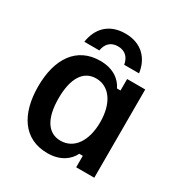

<svg xmlns="http://www.w3.org/2000/svg" viewBox="-165 -810 891 942"><g transform="rotate(30 281.0 -339.0)"><path d="M205 -553.3C210.8 -589.2 231.7 -616.7 275 -616.7C318.3 -616.7 340 -589.2 345.8 -553.3H430C420 -629.2 370 -689.2 275 -689.2C180 -689.2 130.8 -629.2 120 -553.3ZM235.8 10.8C309.2 10.8 353.3 -24.2 373.3 -65H393.3V0H495.8V-500H393.3V-435H373.3C353.3 -477.5 308.3 -511.7 235.8 -511.7C102.5 -511.7 33.3 -407.5 33.3 -250.8C33.3 -95 100.8 10.8 235.8 10.8ZM260.8 -74.2C190 -74.2 149.2 -135.8 149.2 -250C149.2 -365 190 -426.7 260.8 -426.7C336.7 -426.7 385 -357.5 385 -250C385 -143.3 336.7 -74.2 260.8 -74.2Z"/></g></svg>

Font: Familjen Grotesk Medium
Style: Regular
Weight: 500
Designer: Anders Wikstroem, Jonas Baeckman, Matilda Gysing, Kristian Moeller
Foundry: Familjen STHLM AB
Version: Version 2.000